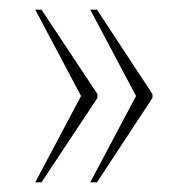

<svg xmlns="http://www.w3.org/2000/svg" viewBox="-20 -469 399 398"><path d="M167 -91 262 -270 167 -449H181L296 -274V-266L181 -91ZM53 -91 148 -270 53 -449H66L182 -274V-266L66 -91Z"/></svg>

Font: Noto Serif Display ExtraCondensed Thin
Style: Regular
Weight: 100
Width: 2
Designer: Monotype Design Team
Foundry: Monotype Imaging Inc.
Version: Version 2.009